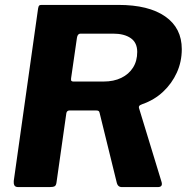

<svg xmlns="http://www.w3.org/2000/svg" viewBox="-20 -762 762 782"><path d="M637.4 -23Q645 0 622.7 0H476.4Q467.8 0 462.5 -4.8Q457.1 -9.6 454.7 -21.4L385.8 -301.8Q384.8 -307.5 381.7 -309.9Q378.5 -312.2 369.9 -312.2H264.2Q251.8 -312.2 250.1 -300.2L210.2 -19.3Q208.5 -6.1 202 -3.1Q195.5 0 181.7 0H54.5Q42.1 0 38.5 -7.3Q35 -14.6 36 -25L135.1 -727.3Q136.8 -736.9 139.4 -739.4Q142 -742 149.8 -742H462Q585.6 -742 653 -694.9Q720.4 -647.9 720.4 -561.9Q720.4 -510.6 700.2 -466.2Q680 -421.8 644.2 -388.3Q608.5 -354.8 559.9 -337.9Q549.5 -334.1 547 -330.3Q544.5 -326.5 546.2 -321.7L637.4 -23ZM401.5 -429.9Q443.4 -429.9 474.1 -444.9Q504.8 -459.8 521.8 -486.7Q538.9 -513.6 538.9 -550.5Q538.9 -588.4 512.4 -606.7Q485.9 -625 440.6 -625H307.8Q296.1 -625 293.4 -608.2L269.5 -442.9Q268.5 -434.6 271.1 -432.3Q273.6 -429.9 279.1 -429.9H401.5Z"/></svg>

Font: Libre Franklin Thin
Style: Italic
Weight: 100
Italic angle: -8°
Designer: Pablo Impallari, Rodrigo Fuenzalida, Nhung Nguyen
Foundry: Impallari Type
Version: Version 3.000